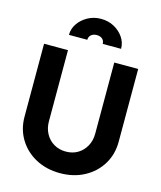

<svg xmlns="http://www.w3.org/2000/svg" viewBox="-142 -1089 1007 1202"><g transform="rotate(15 362.0 -488.0)"><path d="M362 12Q450 12 519 -25Q588 -62 627.5 -126.5Q667 -191 667 -273V-745H512V-283Q512 -239 492.5 -203.5Q473 -168 439.5 -148Q406 -128 362 -128Q319 -128 285 -148Q251 -168 231.5 -203.5Q212 -239 212 -283V-745H57V-273Q57 -191 96.5 -126.5Q136 -62 205 -25Q274 12 362 12ZM193 -839H312Q312 -859 326 -871Q340 -883 362 -883Q385 -883 398.5 -871Q412 -859 412 -839H531Q531 -879 508.5 -912.5Q486 -946 448 -967Q410 -988 362 -988Q316 -988 277.5 -967Q239 -946 216 -912.5Q193 -879 193 -839Z"/></g></svg>

Font: Plus Jakarta Sans ExtraBold
Style: Regular
Weight: 800
Designer: Gumpita Rahayu
Foundry: Tokotype
Version: Version 2.004; ttfautohint (v1.8.3)